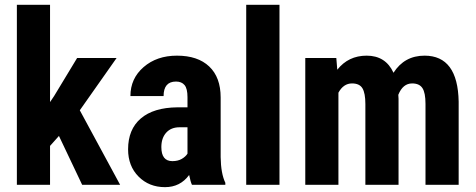

<svg xmlns="http://www.w3.org/2000/svg" viewBox="-20 -770 1983 800"><path d="M225.6 -203.6 188.5 -162.1V0H50.3V-750H188.5V-344.7L205.6 -370.1L301.3 -528.3H465.8L312.5 -310.5L480.5 0H322.3Z M779.8 0Q773.9 -12.2 768.1 -41Q731 9.8 667.5 9.8Q601.1 9.8 557.4 -34.2Q513.7 -78.1 513.7 -147.9Q513.7 -231 566.7 -276.4Q619.6 -321.8 719.2 -322.8H761.2V-365.2Q761.2 -400.9 749 -415.5Q736.8 -430.2 713.4 -430.2Q661.6 -430.2 661.6 -369.6H523.4Q523.4 -442.9 578.4 -490.5Q633.3 -538.1 717.3 -538.1Q804.2 -538.1 851.8 -492.9Q899.4 -447.8 899.4 -363.8V-115.2Q900.4 -46.9 918.9 -8.3V0ZM698.2 -98.6Q721.2 -98.6 737.3 -107.9Q753.4 -117.2 761.2 -129.9V-239.7H728Q692.9 -239.7 672.6 -217.3Q652.3 -194.8 652.3 -157.2Q652.3 -98.6 698.2 -98.6Z M1144.5 0H1005.9V-750H1144.5Z M1381.3 -528.3 1385.3 -479.5Q1431.6 -538.1 1507.8 -538.1Q1586.9 -538.1 1619.6 -466.8Q1665 -538.1 1749 -538.1Q1887.7 -538.1 1891.1 -346.2V0H1752.9V-337.4Q1752.9 -383.3 1740.2 -402.8Q1727.5 -422.4 1697.3 -422.4Q1658.7 -422.4 1639.6 -375L1640.6 -358.4V0H1502.4V-336.4Q1502.4 -381.8 1490.2 -402.1Q1478 -422.4 1446.8 -422.4Q1411.1 -422.4 1390.1 -383.8V0H1252V-528.3Z"/></svg>

Font: Roboto Condensed
Style: Bold
Weight: 700
Designer: Google
Version: Version 2.134; 2016